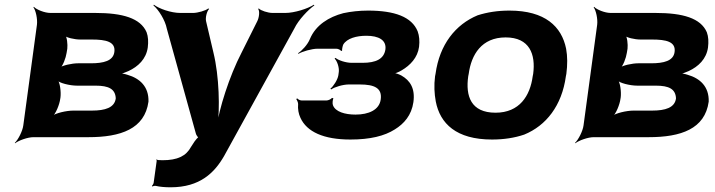

<svg xmlns="http://www.w3.org/2000/svg" viewBox="-20 -583 3040 816"><path d="M608 -381C611 -406 610 -427 603 -446C577 -506 501 -528 385 -528H194C170 -528 135 -542 124 -554L122 -552C132 -539 140 -502 137 -478L79 -50C76 -26 57 11 43 24L44 26C59 14 98 0 122 0H356C493 0 595 -35 611 -151C613 -215 574 -250 522 -265C511 -269 493 -272 483 -271L485 -267C495 -268 512 -275 526 -281C567 -300 601 -332 608 -381ZM472 -165C467 -125 426 -113 371 -113H292C262 -113 214 -102 200 -89L202 -87C217 -99 233 -139 236 -163L237 -169C240 -193 235 -233 224 -245L221 -243C231 -230 277 -219 307 -219H386C442 -219 470 -205 472 -165ZM466 -362C461 -324 420 -314 366 -314H312C286 -314 244 -305 231 -294L234 -291C247 -302 260 -337 263 -358L266 -376C268 -394 265 -426 256 -436L252 -433C261 -423 297 -415 321 -415H370C430 -415 472 -406 466 -362Z M646 100 633 194C632 199 628 205 626 206L627 210C630 208 638 206 642 207C659 211 680 213 705 213C830 213 892 151 933 79L1231 -462C1248 -498 1291 -543 1316 -560L1314 -563C1288 -546 1231 -528 1193 -528H1138C1119 -528 1088 -538 1080 -547L1077 -545C1085 -536 1081 -507 1073 -492L1007 -360C954 -258 911 -120 900 -40H904C915 -120 912 -258 887 -360L856 -492C852 -507 859 -536 869 -545L865 -547C855 -538 820 -528 801 -528H746C707 -528 656 -546 634 -563L632 -560C653 -543 682 -498 689 -461L812 -17C812 -13 821 3 826 3V-1C821 -1 810 14 807 18L792 41C771 80 735 98 670 98C662 98 655 97 649 97C648 97 648 95 648 94L644 96C645 97 646 99 646 100Z M1598 -160C1592 -116 1547 -96 1491 -96C1446 -96 1405 -108 1395 -136C1392 -143 1394 -160 1397 -165L1391 -167C1388 -162 1375 -156 1368 -156H1262C1255 -156 1246 -161 1243 -165L1239 -162C1242 -158 1247 -148 1247 -141C1245 -119 1249 -99 1257 -82C1284 -23 1355 10 1469 10C1553 10 1614 -5 1658 -33C1697 -57 1729 -93 1737 -149C1745 -207 1723 -241 1686 -262C1675 -268 1658 -274 1648 -273L1649 -269C1658 -270 1676 -277 1687 -284C1723 -305 1755 -338 1761 -384C1764 -409 1762 -431 1755 -450C1730 -511 1658 -538 1544 -538C1508 -538 1471 -534 1439 -527C1378 -511 1322 -477 1297 -417C1288 -394 1263 -367 1247 -357L1248 -354C1264 -364 1305 -376 1330 -376H1409C1417 -376 1427 -371 1430 -366L1434 -368C1433 -372 1436 -388 1439 -394C1455 -420 1495 -431 1537 -431C1589 -431 1623 -413 1618 -373C1612 -332 1577 -316 1521 -316H1474C1450 -316 1417 -327 1406 -337L1402 -334C1413 -324 1422 -296 1420 -278L1418 -263C1415 -244 1397 -216 1384 -206L1388 -203C1401 -213 1438 -224 1462 -224H1509C1571 -224 1605 -209 1598 -160Z M1831 -269 1829 -259C1824 -220 1826 -185 1832 -152C1850 -58 1919 10 2071 10C2121 10 2167 3 2208 -11C2301 -49 2368 -134 2385 -259L2387 -269C2392 -308 2392 -343 2386 -376C2367 -470 2297 -538 2145 -538C2095 -538 2051 -531 2010 -518C1916 -479 1848 -394 1831 -269ZM2246 -269 2244 -259C2233 -176 2188 -104 2086 -104C1981 -104 1958 -175 1970 -259L1972 -269C1983 -351 2027 -424 2129 -424C2231 -424 2257 -352 2246 -269Z M2989 -381C2992 -406 2991 -427 2984 -446C2958 -506 2882 -528 2766 -528H2575C2551 -528 2516 -542 2505 -554L2503 -552C2513 -539 2521 -502 2518 -478L2460 -50C2457 -26 2438 11 2424 24L2425 26C2440 14 2479 0 2503 0H2737C2874 0 2976 -35 2992 -151C2994 -215 2955 -250 2903 -265C2892 -269 2874 -272 2864 -271L2866 -267C2876 -268 2893 -275 2907 -281C2948 -300 2982 -332 2989 -381ZM2853 -165C2848 -125 2807 -113 2752 -113H2673C2643 -113 2595 -102 2581 -89L2583 -87C2598 -99 2614 -139 2617 -163L2618 -169C2621 -193 2616 -233 2605 -245L2602 -243C2612 -230 2658 -219 2688 -219H2767C2823 -219 2851 -205 2853 -165ZM2847 -362C2842 -324 2801 -314 2747 -314H2693C2667 -314 2625 -305 2612 -294L2615 -291C2628 -302 2641 -337 2644 -358L2647 -376C2649 -394 2646 -426 2637 -436L2633 -433C2642 -423 2678 -415 2702 -415H2751C2811 -415 2853 -406 2847 -362Z"/></svg>

Font: Asimov
Style: EdgeWideIt
Weight: 500
Designer: Google
Version: Version 2.000980: 2014